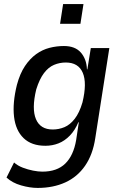

<svg xmlns="http://www.w3.org/2000/svg" viewBox="-20 -734 595 943"><path d="M165 189Q127 189 83.5 176.5Q40 164 12 138L49 64Q67 80 92 89.5Q117 99 142.5 104Q168 109 188 109Q260 109 300.5 69.5Q341 30 354 -46L367 -133L365 -134Q349 -95 323.5 -68.5Q298 -42 267.5 -30Q237 -18 203 -18Q135 -18 96 -55.5Q57 -93 49 -160.5Q41 -228 63 -317Q78 -373 102.5 -409.5Q127 -446 157.5 -468Q188 -490 223 -499Q258 -508 294 -508Q349 -508 377 -476Q405 -444 407 -394L409 -393L426 -498H517L448 -56Q436 25 398 80Q360 135 300.5 162Q241 189 165 189ZM239 -98Q269 -98 296.5 -109.5Q324 -121 347 -150.5Q370 -180 385 -231Q408 -326 386.5 -376.5Q365 -427 303 -427Q273 -427 245.5 -415.5Q218 -404 196 -375Q174 -346 158 -295Q135 -200 156.5 -149Q178 -98 239 -98ZM275 -617 290 -714H390L375 -617Z"/></svg>

Font: Nunito Sans 7pt Condensed SemiBold
Style: Italic
Weight: 600
Width: 3
Italic angle: -9°
Designer: Vernon Adams
Foundry: Vernon Adams
Version: Version 3.101;gftools[0.9.27]